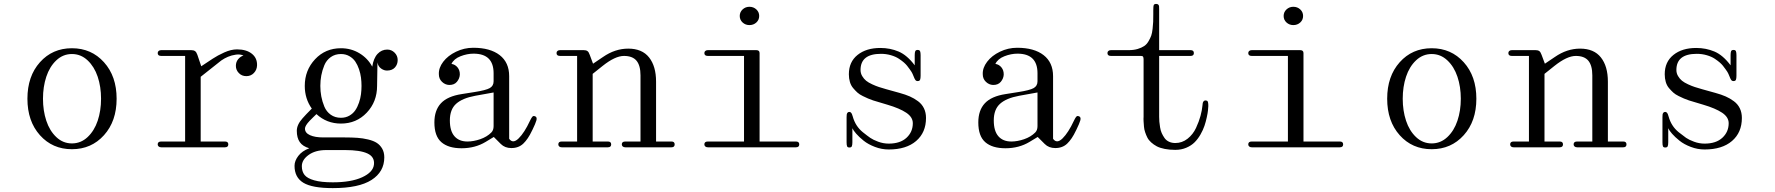

<svg xmlns="http://www.w3.org/2000/svg" viewBox="-20 -758 9136 988"><path d="M515.1 -62.3Q450.2 9.8 350.1 9.8Q250 9.8 185.5 -62.3Q121.1 -134.3 121.1 -250Q121.1 -365.7 185.5 -437.7Q250 -509.8 350.1 -509.8Q450.2 -509.8 515.1 -437.7Q580.1 -365.7 580.1 -250Q580.1 -134.3 515.1 -62.3ZM218.3 -363.3Q201.2 -311.5 201.2 -250Q201.2 -188.5 218.3 -136.7Q235.4 -85 269.8 -52.5Q304.2 -20 350.1 -20Q396 -20 430.7 -52.5Q465.3 -85 482.7 -136.7Q500 -188.5 500 -250Q500 -311.5 482.7 -363.3Q465.3 -415 430.7 -447.5Q396 -480 350.1 -480Q304.2 -480 269.8 -447.5Q235.4 -415 218.3 -363.3Z M809.6 -470.2Q791.5 -470.2 791.5 -484.9Q791.5 -491.7 796.4 -495.8Q801.3 -500 809.6 -500H963.9Q976.1 -500 983.4 -495.1Q990.7 -490.2 995.6 -476.1L1015.6 -417L1074.7 -456.1Q1099.6 -472.7 1134.3 -488.3Q1168.9 -503.9 1199.7 -503.9Q1248 -503.9 1276.1 -481.4Q1304.2 -459 1302.7 -420.9Q1301.8 -398.4 1286.4 -382.3Q1271 -366.2 1247.6 -366.2Q1224.1 -366.2 1209 -382.1Q1193.8 -397.9 1193.8 -418.9Q1193.8 -439 1205.3 -453.1Q1216.8 -467.3 1232.9 -472.2Q1215.8 -480 1193.6 -476.8Q1171.4 -473.6 1153.1 -465.8Q1134.8 -458 1118.7 -446.8L1012.7 -362.8V-29.8H1137.7Q1154.8 -29.8 1154.8 -15.1Q1154.8 0 1137.7 0H809.6Q801.3 0 796.4 -4.2Q791.5 -8.3 791.5 -15.1Q791.5 -29.8 809.6 -29.8H932.6V-470.2Z M1734.4 -122.1Q1661.1 -122.1 1608.4 -170.9Q1605 -167.5 1592 -155Q1579.1 -142.6 1573.2 -136.2Q1549.3 -110.8 1549.3 -96.2Q1549.3 -74.2 1575 -62.5Q1600.6 -50.8 1643.6 -50.8H1652.3H1754.4Q1791.5 -50.8 1819.1 -48.8Q1846.7 -46.9 1874.3 -40.3Q1901.9 -33.7 1918.9 -22.7Q1936 -11.7 1946.8 7.1Q1957.5 25.9 1957.5 51.8Q1957.5 126 1891.8 168Q1826.2 210 1692.4 210Q1586.4 210 1541 182.4Q1495.6 154.8 1495.6 95.2Q1495.6 69.8 1514.9 44.4Q1534.2 19 1571.3 4.9Q1537.6 -4.9 1522.5 -26.9Q1507.3 -48.8 1507.3 -85Q1507.3 -116.2 1536.6 -148.9Q1551.8 -166.5 1584.5 -199.2Q1548.3 -250 1548.3 -315.9Q1548.3 -396.5 1601.3 -453.1Q1654.3 -509.8 1734.4 -509.8Q1786.6 -509.8 1829.3 -484.1Q1872.1 -458.5 1895.5 -415Q1902.3 -459 1923.1 -481Q1943.8 -502.9 1972.7 -502.9Q1994.6 -502.9 2010.5 -487.1Q2026.4 -471.2 2026.4 -449.2Q2026.4 -426.8 2012.5 -411.1Q1998.5 -395.5 1973.6 -395Q1957 -394 1941.2 -405.3Q1925.3 -416.5 1922.4 -437Q1920.4 -357.9 1920.4 -315.9Q1920.4 -234.4 1867.2 -178.2Q1814 -122.1 1734.4 -122.1ZM1533.2 97.2Q1533.2 124.5 1547.1 142.1Q1561 159.7 1596.9 169.9Q1632.8 180.2 1692.4 180.2Q1786.6 180.2 1843.3 154.3Q1899.9 128.4 1904.3 88.9Q1908.7 49.3 1870.8 31.7Q1833 14.2 1756.3 14.2H1657.2Q1601.6 14.6 1567.4 39.8Q1533.2 64.9 1533.2 97.2ZM1734.4 -151.9Q1758.8 -151.9 1777.8 -162.8Q1796.9 -173.8 1808.3 -190.7Q1819.8 -207.5 1827.4 -230Q1835 -252.4 1837.6 -273.4Q1840.3 -294.4 1840.3 -315.9Q1840.3 -337.4 1837.6 -358.4Q1835 -379.4 1827.4 -401.9Q1819.8 -424.3 1808.3 -441.2Q1796.9 -458 1777.8 -469Q1758.8 -480 1734.4 -480Q1704.1 -480 1681.9 -464.1Q1659.7 -448.2 1648.9 -422.1Q1638.2 -396 1633.3 -369.9Q1628.4 -343.8 1628.4 -315.9Q1628.4 -288.1 1633.3 -262Q1638.2 -235.8 1648.9 -209.7Q1659.7 -183.6 1681.9 -167.7Q1704.1 -151.9 1734.4 -151.9Z M2415 -512.2Q2502.4 -512.2 2551.3 -474.4Q2600.1 -436.5 2600.1 -366.2V-43.9Q2619.1 -16.6 2648.9 -45.9Q2678.7 -75.2 2707 -136.2Q2713.4 -149.4 2717.8 -155.3Q2722.2 -161.1 2725.3 -161.1Q2728.5 -161.1 2731.9 -160.2Q2738.8 -158.2 2740.7 -152.6Q2742.7 -147 2740.2 -138.4Q2737.8 -129.9 2732.9 -118.4Q2728 -106.9 2721.2 -92.8Q2718.8 -87.4 2717.3 -85Q2697.3 -42.5 2673.1 -19.3Q2648.9 3.9 2611.3 3.9Q2578.1 3.9 2557.1 -17.1L2521 -53.2L2479 -27.8Q2424.8 4.9 2355 4.9Q2287.1 4.9 2251.2 -26.4Q2215.3 -57.6 2215.3 -127.9Q2215.3 -190.4 2249 -226.6Q2282.7 -262.7 2356 -273.9L2420.9 -284.2Q2480.5 -293.5 2500.2 -304.7Q2520 -315.9 2520 -339.8V-380.9Q2520 -481.9 2417 -481.9Q2383.8 -481.9 2349.6 -468.5Q2315.4 -455.1 2303.2 -429.2Q2322.3 -426.3 2334.5 -411.1Q2346.7 -396 2346.2 -374Q2345.2 -354 2331.3 -337.2Q2317.4 -320.3 2291 -320.8Q2270 -321.8 2254.2 -337.2Q2238.3 -352.5 2238.3 -376Q2236.8 -408.7 2260.7 -440.2Q2284.7 -471.7 2326.7 -491.9Q2368.7 -512.2 2415 -512.2ZM2294.9 -138.2Q2294.9 -84 2318.6 -56.9Q2342.3 -29.8 2385.3 -29.8Q2416.5 -29.8 2451.2 -41.7Q2485.8 -53.7 2508.3 -76.2Q2520 -87.9 2520 -108.9V-282.2L2425.3 -265.1Q2359.4 -252.9 2327.1 -223.9Q2294.9 -194.8 2294.9 -138.2Z M2949.7 -29.8V-470.2H2861.8Q2843.8 -470.2 2843.8 -484.9Q2843.8 -491.7 2848.6 -495.8Q2853.5 -500 2861.8 -500H2983.9Q2996.1 -500 3002.9 -495.1Q3009.8 -490.2 3014.6 -476.1L3031.7 -430.2L3083 -464.8Q3145 -507.8 3212.9 -507.8Q3284.2 -507.8 3320.1 -462.4Q3356 -417 3356 -337.9V-29.8H3435.1Q3451.7 -29.8 3451.7 -15.1Q3451.7 0 3435.1 0H3197.8Q3189.5 0 3184.6 -4.2Q3179.7 -8.3 3179.7 -15.1Q3179.7 -29.8 3197.8 -29.8H3275.9V-370.1Q3275.9 -420.9 3255.4 -445.6Q3234.9 -470.2 3190.9 -470.2Q3145.5 -470.2 3081.1 -418.9L3029.8 -377.9V-29.8H3107.9Q3125 -29.8 3125 -15.1Q3125 0 3107.9 0H2870.6Q2862.3 0 2857.7 -4.2Q2853 -8.3 2853 -15.1Q2853 -29.8 2870.6 -29.8Z M3604.5 -15.1Q3604.5 -29.8 3622.6 -29.8H3808.6V-470.2H3622.6Q3604.5 -470.2 3604.5 -484.9Q3604.5 -491.7 3609.4 -495.8Q3614.3 -500 3622.6 -500H3871.6Q3888.7 -500 3888.7 -484.9V-29.8H4075.7Q4092.8 -29.8 4092.8 -15.1Q4092.8 0 4075.7 0H3622.6Q3614.3 0 3609.4 -4.2Q3604.5 -8.3 3604.5 -15.1ZM3836.4 -723.1Q3857.4 -723.1 3872.1 -709.5Q3886.7 -695.8 3886.7 -675.8Q3886.7 -655.8 3872.1 -642.3Q3857.4 -628.9 3836.4 -628.9Q3815.9 -628.9 3801.3 -642.3Q3786.6 -655.8 3786.6 -675.8Q3786.6 -695.8 3801.3 -709.5Q3815.9 -723.1 3836.4 -723.1Z M4553.2 -19Q4612.3 -19 4644.8 -49.1Q4677.2 -79.1 4677.2 -124Q4677.2 -155.3 4643.3 -178Q4609.4 -200.7 4546.4 -219.2Q4501.5 -231.9 4473.1 -241.2Q4456.5 -247.1 4446.8 -251.2Q4437 -255.4 4419.9 -263.7Q4402.8 -272 4392.3 -281.5Q4381.8 -291 4370.4 -304.4Q4358.9 -317.9 4353.5 -336.2Q4348.1 -354.5 4348.1 -376Q4348.1 -439.5 4392.8 -475.3Q4437.5 -511.2 4510.3 -511.2Q4560.5 -511.2 4604.2 -492.7Q4647.9 -474.1 4687 -421.9V-474.1Q4687 -487.8 4689.7 -494.4Q4692.4 -501 4702.1 -501Q4711.9 -501 4714.6 -494.4Q4717.3 -487.8 4717.3 -474.1V-368.2Q4717.3 -354.5 4714.6 -347.7Q4711.9 -340.8 4702.1 -340.8Q4694.3 -340.8 4690.2 -346.7Q4686 -352.5 4680.9 -366Q4675.8 -379.4 4670.4 -388.2Q4664.1 -398.4 4647.5 -419.9Q4641.6 -427.2 4632.1 -435.8Q4622.6 -444.3 4605.7 -455.6Q4588.9 -466.8 4564.5 -473.9Q4540 -481 4513.2 -481Q4408.2 -481 4408.2 -397.9Q4408.2 -380.9 4416.7 -366.5Q4425.3 -352.1 4437 -342.5Q4448.7 -333 4468.5 -324Q4488.3 -314.9 4503.4 -310.1Q4518.6 -305.2 4541 -298.8L4609.4 -279.8Q4639.6 -271.5 4661.9 -261.7Q4684.1 -252 4704.1 -237.1Q4724.1 -222.2 4734.6 -200.4Q4745.1 -178.7 4745.1 -150.9Q4745.1 -76.2 4694.3 -32.5Q4643.6 11.2 4553.2 11.2Q4517.1 11.2 4482.4 -2Q4447.8 -15.1 4424.3 -33.9Q4400.9 -52.7 4386 -69.8Q4371.1 -86.9 4366.2 -98.1V-25.9Q4366.2 -12.2 4363.5 -5.6Q4360.8 1 4351.1 1Q4341.3 1 4338.9 -5.4Q4336.4 -11.7 4336.4 -25.9V-154.8Q4336.4 -164.1 4337.2 -168.9Q4337.9 -173.8 4341.1 -178Q4344.2 -182.1 4351.1 -182.1Q4355.5 -182.1 4358.9 -178.5Q4362.3 -174.8 4364 -170.7Q4365.7 -166.5 4368.2 -158.2Q4381.8 -108.9 4419.4 -78.1Q4443.8 -58.6 4458.3 -48.6Q4472.7 -38.6 4499 -28.8Q4525.4 -19 4553.2 -19Z M5213.9 -512.2Q5301.3 -512.2 5350.1 -474.4Q5398.9 -436.5 5398.9 -366.2V-43.9Q5418 -16.6 5447.8 -45.9Q5477.5 -75.2 5505.9 -136.2Q5512.2 -149.4 5516.6 -155.3Q5521 -161.1 5524.2 -161.1Q5527.3 -161.1 5530.8 -160.2Q5537.6 -158.2 5539.6 -152.6Q5541.5 -147 5539.1 -138.4Q5536.6 -129.9 5531.7 -118.4Q5526.9 -106.9 5520 -92.8Q5517.6 -87.4 5516.1 -85Q5496.1 -42.5 5471.9 -19.3Q5447.8 3.9 5410.2 3.9Q5377 3.9 5356 -17.1L5319.8 -53.2L5277.8 -27.8Q5223.6 4.9 5153.8 4.9Q5085.9 4.9 5050 -26.4Q5014.2 -57.6 5014.2 -127.9Q5014.2 -190.4 5047.9 -226.6Q5081.5 -262.7 5154.8 -273.9L5219.7 -284.2Q5279.3 -293.5 5299.1 -304.7Q5318.8 -315.9 5318.8 -339.8V-380.9Q5318.8 -481.9 5215.8 -481.9Q5182.6 -481.9 5148.4 -468.5Q5114.3 -455.1 5102.1 -429.2Q5121.1 -426.3 5133.3 -411.1Q5145.5 -396 5145 -374Q5144 -354 5130.1 -337.2Q5116.2 -320.3 5089.8 -320.8Q5068.8 -321.8 5053 -337.2Q5037.1 -352.5 5037.1 -376Q5035.6 -408.7 5059.6 -440.2Q5083.5 -471.7 5125.5 -491.9Q5167.5 -512.2 5213.9 -512.2ZM5093.8 -138.2Q5093.8 -84 5117.4 -56.9Q5141.1 -29.8 5184.1 -29.8Q5215.3 -29.8 5250 -41.7Q5284.7 -53.7 5307.1 -76.2Q5318.8 -87.9 5318.8 -108.9V-282.2L5224.1 -265.1Q5158.2 -252.9 5126 -223.9Q5093.8 -194.8 5093.8 -138.2Z M5944.8 -157.2Q5944.8 -144 5945.8 -132.1Q5946.8 -120.1 5949.5 -103.3Q5952.1 -86.4 5958 -73.2Q5963.9 -60.1 5972.4 -47.9Q5981 -35.6 5995.4 -28.8Q6009.8 -22 6027.8 -22Q6063 -22 6091.1 -44.2Q6119.1 -66.4 6134.5 -99.6Q6149.9 -132.8 6157.7 -161.9Q6165.5 -190.9 6167.5 -213.9Q6168 -222.7 6169.2 -227.8Q6170.4 -232.9 6173.8 -237.1Q6177.2 -241.2 6183.6 -241.2Q6189 -240.7 6192.1 -238.8Q6195.3 -236.8 6196.3 -231Q6197.3 -225.1 6197.5 -222.7Q6197.8 -220.2 6197.8 -211.9Q6197.3 -202.6 6196 -189.7Q6194.8 -176.8 6189.9 -154.3Q6185.1 -131.8 6178 -110.6Q6170.9 -89.4 6157.7 -66.2Q6144.5 -43 6127.4 -25.9Q6110.4 -8.8 6084.5 2.2Q6058.6 13.2 6027.8 13.2Q5998 13.2 5973.4 8.3Q5948.7 3.4 5932.6 -5.1Q5916.5 -13.7 5903.6 -25.4Q5890.6 -37.1 5884 -50.3Q5877.4 -63.5 5872.6 -77.9Q5867.7 -92.3 5866.7 -106.2Q5865.7 -120.1 5864.7 -133.3Q5863.8 -146.5 5864.7 -157.2Q5864.7 -164.1 5864.7 -167V-451.2Q5864.7 -461.4 5862.3 -465.8Q5859.9 -470.2 5851.6 -470.2H5696.8Q5678.7 -470.2 5678.7 -484.9Q5678.7 -491.7 5683.6 -495.8Q5688.5 -500 5696.8 -500H5788.6Q5814.5 -500 5834.5 -506.1Q5854.5 -512.2 5867.7 -521Q5880.9 -529.8 5890.1 -545.7Q5899.4 -561.5 5904.1 -574.7Q5908.7 -587.9 5911.1 -609.9Q5913.6 -631.8 5914.1 -646Q5914.6 -660.2 5914.6 -684.1V-704.1Q5914.6 -728 5917 -732.4Q5920.4 -737.8 5929.7 -737.8Q5937 -737.8 5940.4 -734.1Q5943.8 -730.5 5944.3 -726.1Q5944.8 -721.7 5944.8 -710.4Q5944.8 -706.1 5944.8 -704.1V-500H6106.4Q6123.5 -500 6123.5 -484.9Q6123.5 -470.2 6106.4 -470.2H5944.8Z M6403.3 -15.1Q6403.3 -29.8 6421.4 -29.8H6607.4V-470.2H6421.4Q6403.3 -470.2 6403.3 -484.9Q6403.3 -491.7 6408.2 -495.8Q6413.1 -500 6421.4 -500H6670.4Q6687.5 -500 6687.5 -484.9V-29.8H6874.5Q6891.6 -29.8 6891.6 -15.1Q6891.6 0 6874.5 0H6421.4Q6413.1 0 6408.2 -4.2Q6403.3 -8.3 6403.3 -15.1ZM6635.3 -723.1Q6656.2 -723.1 6670.9 -709.5Q6685.5 -695.8 6685.5 -675.8Q6685.5 -655.8 6670.9 -642.3Q6656.2 -628.9 6635.3 -628.9Q6614.7 -628.9 6600.1 -642.3Q6585.4 -655.8 6585.4 -675.8Q6585.4 -695.8 6600.1 -709.5Q6614.7 -723.1 6635.3 -723.1Z M7512.2 -62.3Q7447.3 9.8 7347.2 9.8Q7247.1 9.8 7182.6 -62.3Q7118.2 -134.3 7118.2 -250Q7118.2 -365.7 7182.6 -437.7Q7247.1 -509.8 7347.2 -509.8Q7447.3 -509.8 7512.2 -437.7Q7577.1 -365.7 7577.1 -250Q7577.1 -134.3 7512.2 -62.3ZM7215.3 -363.3Q7198.2 -311.5 7198.2 -250Q7198.2 -188.5 7215.3 -136.7Q7232.4 -85 7266.8 -52.5Q7301.3 -20 7347.2 -20Q7393.1 -20 7427.7 -52.5Q7462.4 -85 7479.7 -136.7Q7497.1 -188.5 7497.1 -250Q7497.1 -311.5 7479.7 -363.3Q7462.4 -415 7427.7 -447.5Q7393.1 -480 7347.2 -480Q7301.3 -480 7266.8 -447.5Q7232.4 -415 7215.3 -363.3Z M7847.7 -29.8V-470.2H7759.8Q7741.7 -470.2 7741.7 -484.9Q7741.7 -491.7 7746.6 -495.8Q7751.5 -500 7759.8 -500H7881.8Q7894 -500 7900.9 -495.1Q7907.7 -490.2 7912.6 -476.1L7929.7 -430.2L7981 -464.8Q8043 -507.8 8110.8 -507.8Q8182.1 -507.8 8218 -462.4Q8253.9 -417 8253.9 -337.9V-29.8H8333Q8349.6 -29.8 8349.6 -15.1Q8349.6 0 8333 0H8095.7Q8087.4 0 8082.5 -4.2Q8077.6 -8.3 8077.6 -15.1Q8077.6 -29.8 8095.7 -29.8H8173.8V-370.1Q8173.8 -420.9 8153.3 -445.6Q8132.8 -470.2 8088.9 -470.2Q8043.5 -470.2 7979 -418.9L7927.7 -377.9V-29.8H8005.9Q8022.9 -29.8 8022.9 -15.1Q8022.9 0 8005.9 0H7768.6Q7760.3 0 7755.6 -4.2Q7751 -8.3 7751 -15.1Q7751 -29.8 7768.6 -29.8Z M8751.5 -19Q8810.5 -19 8843 -49.1Q8875.5 -79.1 8875.5 -124Q8875.5 -155.3 8841.6 -178Q8807.6 -200.7 8744.6 -219.2Q8699.7 -231.9 8671.4 -241.2Q8654.8 -247.1 8645 -251.2Q8635.3 -255.4 8618.2 -263.7Q8601.1 -272 8590.6 -281.5Q8580.1 -291 8568.6 -304.4Q8557.1 -317.9 8551.8 -336.2Q8546.4 -354.5 8546.4 -376Q8546.4 -439.5 8591.1 -475.3Q8635.7 -511.2 8708.5 -511.2Q8758.8 -511.2 8802.5 -492.7Q8846.2 -474.1 8885.3 -421.9V-474.1Q8885.3 -487.8 8887.9 -494.4Q8890.6 -501 8900.4 -501Q8910.2 -501 8912.8 -494.4Q8915.5 -487.8 8915.5 -474.1V-368.2Q8915.5 -354.5 8912.8 -347.7Q8910.2 -340.8 8900.4 -340.8Q8892.6 -340.8 8888.4 -346.7Q8884.3 -352.5 8879.2 -366Q8874 -379.4 8868.7 -388.2Q8862.3 -398.4 8845.7 -419.9Q8839.8 -427.2 8830.3 -435.8Q8820.8 -444.3 8804 -455.6Q8787.1 -466.8 8762.7 -473.9Q8738.3 -481 8711.4 -481Q8606.4 -481 8606.4 -397.9Q8606.4 -380.9 8615 -366.5Q8623.5 -352.1 8635.3 -342.5Q8647 -333 8666.7 -324Q8686.5 -314.9 8701.7 -310.1Q8716.8 -305.2 8739.3 -298.8L8807.6 -279.8Q8837.9 -271.5 8860.1 -261.7Q8882.3 -252 8902.3 -237.1Q8922.4 -222.2 8932.9 -200.4Q8943.4 -178.7 8943.4 -150.9Q8943.4 -76.2 8892.6 -32.5Q8841.8 11.2 8751.5 11.2Q8715.3 11.2 8680.7 -2Q8646 -15.1 8622.6 -33.9Q8599.1 -52.7 8584.2 -69.8Q8569.3 -86.9 8564.5 -98.1V-25.9Q8564.5 -12.2 8561.8 -5.6Q8559.1 1 8549.3 1Q8539.6 1 8537.1 -5.4Q8534.7 -11.7 8534.7 -25.9V-154.8Q8534.7 -164.1 8535.4 -168.9Q8536.1 -173.8 8539.3 -178Q8542.5 -182.1 8549.3 -182.1Q8553.7 -182.1 8557.1 -178.5Q8560.5 -174.8 8562.3 -170.7Q8564 -166.5 8566.4 -158.2Q8580.1 -108.9 8617.7 -78.1Q8642.1 -58.6 8656.5 -48.6Q8670.9 -38.6 8697.3 -28.8Q8723.6 -19 8751.5 -19Z"/></svg>

Font: Director Light
Style: Regular
Weight: 100
Designer: Ange Degheest & May Jolivet & Justine Herbel
Foundry: Velvetyne Type Foundry
Version: Version 1.000;FEAKit 1.0